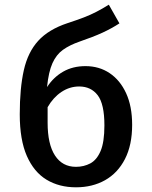

<svg xmlns="http://www.w3.org/2000/svg" viewBox="-20 -793 655 827"><path d="M448.7 -772.8 494.4 -692.3Q460.5 -670.3 421.5 -652.3Q382.6 -634.4 322.6 -613.8Q280 -599 251.3 -578.5Q222.6 -557.9 205.9 -520.8Q189.2 -483.6 182.6 -417.9Q210.3 -460.5 252.1 -484.4Q293.8 -508.2 348.2 -508.2Q407.2 -508.2 452.3 -477.9Q497.4 -447.7 523.3 -391.3Q549.2 -334.9 549.2 -255.4Q549.2 -168.2 518.2 -107.9Q487.2 -47.7 432.6 -16.9Q377.9 13.8 307.2 13.8Q234.9 13.8 180.5 -19Q126.2 -51.8 95.6 -121.3Q65.1 -190.8 65.1 -300.5Q65.1 -412.8 82.6 -490.5Q100 -568.2 144.6 -617.2Q189.2 -666.2 270.8 -693.3Q311.8 -706.7 341 -717.9Q370.3 -729.2 395.1 -742.1Q420 -754.9 448.7 -772.8ZM185.1 -264.6Q185.1 -171.8 216.9 -123.1Q248.7 -74.4 307.2 -74.4Q341 -74.4 369 -89.2Q396.9 -104.1 413.3 -142.6Q429.7 -181 429.7 -252.8Q429.7 -345.1 400.8 -382.8Q371.8 -420.5 321 -420.5Q280 -420.5 244.6 -396.9Q209.2 -373.3 185.1 -331.3Z"/></svg>

Font: Fira Code Medium
Style: Regular
Weight: 500
Designer: Carrois Corporate, Edenspiekermann AG, Nikita Prokopov
Foundry: Carrois Corporate, Edenspiekermann AG, Nikita Prokopov
Version: Version 6.002